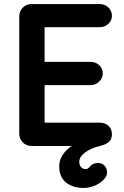

<svg xmlns="http://www.w3.org/2000/svg" viewBox="-20 -720 612 947"><path d="M532 -57Q532 -33 517 -20Q502 -7 473 0Q428 11 399.5 32Q371 53 371 78Q371 95 380 104.5Q389 114 402 114Q414 114 423 102Q437 84 464 84Q483 84 495.5 97Q508 110 508 132Q508 148 491.5 166Q475 184 448 195.5Q421 207 392 207Q339 207 305.5 180Q272 153 272 100Q272 44 333 0H136Q110 0 92.5 -17.5Q75 -35 75 -61V-639Q75 -665 92.5 -682.5Q110 -700 136 -700H471Q497 -700 514.5 -683.5Q532 -667 532 -641Q532 -619 514.5 -602.5Q497 -586 471 -586H200V-415H426Q452 -415 469.5 -398.5Q487 -382 487 -356Q487 -335 469 -317.5Q451 -300 426 -300H200V-115H471Q498 -115 515 -99.5Q532 -84 532 -57Z"/></svg>

Font: Quicksand
Style: Bold
Weight: 700
Version: Version 3.000